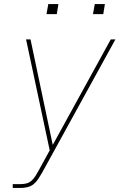

<svg xmlns="http://www.w3.org/2000/svg" viewBox="-20 -715 640 950"><path d="M43 215V196H83Q97 196 111 192.5Q125 189 136 179Q147 169 155 156.5Q163 144 170 131L226 29L109 -520H131L241 2L528 -520H551L188 140Q179 155 169.5 170Q160 185 146.5 196Q133 207 116 211Q99 215 83 215ZM440 -645 449 -695H499L491 -645ZM210 -645 219 -695H269L261 -645Z"/></svg>

Font: Iosevka SS04 Thin Extended
Style: Italic
Weight: 100
Width: 7
Italic angle: -9°
Monospace: yes
Designer: Belleve Invis
Foundry: Belleve Invis
Version: Version 19.0.0; ttfautohint (v1.8.4)